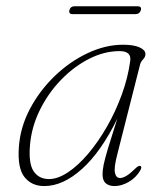

<svg xmlns="http://www.w3.org/2000/svg" viewBox="-20 -604 526 631"><path d="M365.5 -97Q354 -52.5 357.8 -35.8Q361.5 -19 374.5 -19Q393.5 -19 424 -49.5Q435.5 -61 441.5 -58.5Q447.5 -56 441 -44Q427 -20 403.2 -6.2Q379.5 7.5 356.5 7.5Q338.5 7.5 327.8 -1.5Q317 -10.5 317 -31Q317 -44 320.5 -62Q324 -80 334.5 -115Q345 -150 365.5 -214Q312.5 -105.5 249.8 -49Q187 7.5 125.5 7.5Q84 7.5 60.5 -22Q37 -51.5 42 -120.5Q46.5 -185.5 78.2 -245.8Q110 -306 159.5 -353.8Q209 -401.5 267.8 -429.2Q326.5 -457 384.5 -457Q419.5 -457 438.8 -448.2Q458 -439.5 458 -426.5Q458 -417 450.5 -409.2Q443 -401.5 440.5 -392.5ZM78.5 -126.5Q73.5 -66 90.8 -40.8Q108 -15.5 141 -15.5Q170 -15.5 203.5 -37.8Q237 -60 270 -99Q303 -138 331.5 -187.8Q360 -237.5 380.2 -293Q400.5 -348.5 408 -404Q412.5 -436 373 -436Q322.5 -436 272.5 -410.5Q222.5 -385 180.2 -341.2Q138 -297.5 110.8 -242Q83.5 -186.5 78.5 -126.5ZM208 -570.5Q211.5 -583.5 226 -583.5H431.5Q446.5 -583.5 443 -570.5Q438.5 -557.5 424.5 -557.5H219Q205 -557.5 208 -570.5Z"/></svg>

Font: Fraunces 9pt S000 Thin
Style: Italic
Weight: 100
Italic angle: -16°
Version: Version 1.000; ttfautohint (v1.8.3)